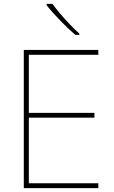

<svg xmlns="http://www.w3.org/2000/svg" viewBox="-20 -972 590 992"><path d="M488 0H103V-714H488V-689H129V-389H468V-364H129V-25H488ZM251 -952Q266 -931 290 -902.5Q314 -874 341 -846Q368 -818 390 -798V-792H369Q349 -809 328.5 -828.5Q308 -848 288.5 -868.5Q269 -889 251.5 -908.5Q234 -928 221 -945V-952Z"/></svg>

Font: Noto Sans Hebrew Thin Thin
Style: Regular
Weight: 250
Version: Version 3.001